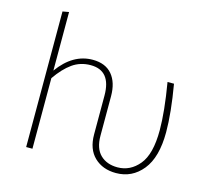

<svg xmlns="http://www.w3.org/2000/svg" viewBox="-106 -867 1103 1004"><g transform="rotate(15 445.0 -365.0)"><path d="M775 -520Q801 -368 801 -264Q801 -128 745 -59Q689 10 602 10Q530 10 485 -33Q440 -76 440 -156V-366Q440 -501 330 -501Q274 -501 231 -470.5Q188 -440 148 -382V0H114V-734L148 -740V-423Q226 -531 333 -531Q402 -531 438 -488.5Q474 -446 474 -371V-158Q474 -89 509 -55Q544 -21 602 -21Q671 -21 718.5 -78.5Q766 -136 766 -265Q766 -366 740 -520Z"/></g></svg>

Font: Fira Sans UltraLight
Style: Regular
Weight: 200
Designer: Carrois Corporate & Edenspiekermann AG
Foundry: Carrois Corporate GbR & Edenspiekermann AG
Version: Version 4.106;PS 004.106;hotconv 1.0.70;makeotf.lib2.5.58329